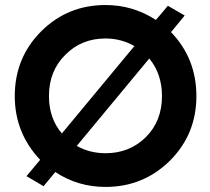

<svg xmlns="http://www.w3.org/2000/svg" viewBox="-20 -734 838 768"><path d="M664.1 -605.5Q765.6 -500 765.6 -349.6Q765.6 -197.3 660.2 -91.8Q553.7 13.7 402.3 13.7Q291 13.7 201.2 -45.9Q185.5 -27.3 154.3 10.7Q136.7 1 85.9 -29.3Q99.6 -45.9 140.6 -94.7Q39.1 -202.1 39.1 -349.6Q39.1 -502.9 144.5 -608.4Q250 -713.9 402.3 -713.9Q511.7 -713.9 603.5 -654.3Q620.1 -672.9 651.4 -710.9Q668 -701.2 718.8 -671.9Q705.1 -655.3 664.1 -605.5ZM175.8 -349.6Q175.8 -260.7 227.5 -200.2Q324.2 -316.4 517.6 -549.8Q463.9 -580.1 402.3 -580.1Q305.7 -580.1 241.2 -514.6Q175.8 -450.2 175.8 -349.6ZM402.3 -121.1Q498 -121.1 563.5 -185.5Q627.9 -250 627.9 -349.6Q627.9 -438.5 577.1 -500Q480.5 -383.8 287.1 -150.4Q338.9 -121.1 402.3 -121.1Z"/></svg>

Font: LeFont
Style: Regular
Weight: 700
Designer: Leryon MEDIA
Version: Version 1.0